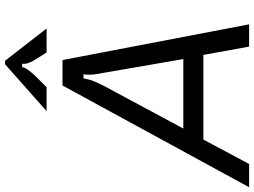

<svg xmlns="http://www.w3.org/2000/svg" viewBox="-190 -892 1038 785"><g transform="rotate(-90 329.5 -499.0)"><path d="M52 0H-43L373 -763H477L623 0H532L498 -187H152ZM197 -269H481L424 -599Q423 -604 420 -621.5Q417 -639 417 -654Q417 -669 419 -677H402Q398 -653 390.5 -635Q383 -617 371 -593ZM268 -828 460 -998H474L606 -828H508L481 -871Q458 -906 462 -928H448Q446 -916 436.5 -903Q427 -890 409 -871L366 -828Z"/></g></svg>

Font: Open Sauce Sans
Style: Italic
Weight: 400
Italic angle: -10°
Designer: Alfredo Marco Pradil
Foundry: Creative Sauce Fz LLC
Version: Version 1.477